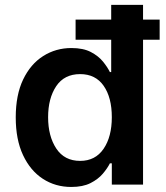

<svg xmlns="http://www.w3.org/2000/svg" viewBox="-20 -747 670 777"><path d="M268.5 9.6Q204.2 9.6 153.4 -23.4Q102.6 -56.5 73.2 -119.3Q43.7 -182.2 43.7 -272Q43.7 -362.9 73.7 -425.4Q103.7 -487.9 154.8 -520.2Q206 -552.6 268.8 -552.6Q317.1 -552.6 347.8 -536.4Q378.6 -520.2 396.8 -497.7Q415.1 -475.1 424.7 -455.3H430V-727.3H558.9V0H432.5V-85.9H424.7Q414.8 -66.1 396 -43.9Q377.1 -21.7 346.2 -6Q315.3 9.6 268.5 9.6ZM304.3 -95.9Q365.8 -95.9 399.1 -144.7Q432.5 -193.5 432.5 -272.7Q432.5 -352.3 399.5 -399.7Q366.5 -447.1 304.3 -447.1Q240.1 -447.1 207.4 -398.1Q174.7 -349.1 174.7 -272.7Q174.7 -196 207.7 -146Q240.8 -95.9 304.3 -95.9ZM285.9 -586.3V-667.6H626.1V-586.3Z"/></svg>

Font: Inter Zeller Semi Bold
Style: Regular
Weight: 600
Designer: Rasmus Andersson; Joe Bland
Foundry: zeller
Version: Version 3.015;git-dec3a8cb1